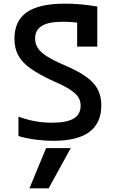

<svg xmlns="http://www.w3.org/2000/svg" viewBox="-20 -760 640 1050"><path d="M246 270H141L232 50H367ZM272 10Q223 10 174 3.5Q125 -3 81 -16V-122Q129 -105 172.5 -97Q216 -89 264 -89Q344 -89 382.5 -111.5Q421 -134 421 -182Q421 -209 407.5 -229.5Q394 -250 362.5 -270.5Q331 -291 275 -315Q196 -351 148.5 -384.5Q101 -418 80 -457Q59 -496 59 -548Q59 -646 126.5 -693Q194 -740 335 -740Q377 -740 423.5 -736Q470 -732 512 -724V-505H402V-682L426 -633Q399 -637 373.5 -639Q348 -641 323 -641Q246 -641 209 -618.5Q172 -596 172 -549Q172 -521 186.5 -498Q201 -475 235 -453Q269 -431 327 -406Q405 -373 450 -341Q495 -309 514.5 -271.5Q534 -234 534 -184Q534 -87 469 -38.5Q404 10 272 10Z"/></svg>

Font: M PLUS Code Latin Expanded Medium
Style: Regular
Weight: 500
Width: 7
Designer: Coji Morishita
Foundry: UNDERFOREST DESIGN
Version: Version 1.002; ttfautohint (v1.8.3)